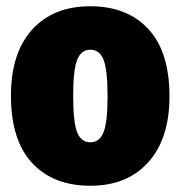

<svg xmlns="http://www.w3.org/2000/svg" viewBox="-20 -574 577 614"><path d="M522 -266Q522 -131 454.5 -55.5Q387 20 269 20Q150 20 82.5 -53Q15 -126 15 -268Q15 -404 82.5 -479Q150 -554 269 -554Q387 -554 454.5 -481Q522 -408 522 -266ZM214 -268Q214 -184 226.5 -151.5Q239 -119 269 -119Q299 -119 311.5 -152Q324 -185 324 -266Q324 -349 311.5 -382Q299 -415 269 -415Q239 -415 226.5 -382Q214 -349 214 -268Z"/></svg>

Font: Fira Sans Condensed Black
Style: Regular
Weight: 900
Width: 3
Designer: Carrois Corporate & Edenspiekermann AG
Foundry: Carrois Corporate GbR & Edenspiekermann AG
Version: Version 4.203